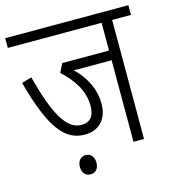

<svg xmlns="http://www.w3.org/2000/svg" viewBox="-107 -711 809 896"><g transform="rotate(-15 297.5 -263.5)"><path d="M504 -575H595V-622H0V-575H453V-441H227L206 -399C261 -349 303 -288 303 -215C303 -164 282 -139 239 -139C169 -139 120 -224 70 -414L22 -400C86 -163 150 -91 244 -91C307 -91 355 -131 355 -210C355 -284 321 -345 270 -395C285 -394 304 -394 322 -394H453V0H504ZM181 49C181 78 198 95 220 95C245 95 261 78 261 49C261 21 245 2 221 2C197 2 181 20 181 49Z"/></g></svg>

Font: Noto Sans Devanagari Condensed Light
Style: Regular
Weight: 300
Width: 3
Designer: Jelle Bosma - Monotype Design Team
Foundry: Monotype Imaging Inc.
Version: Version 2.004